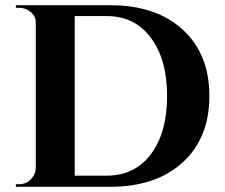

<svg xmlns="http://www.w3.org/2000/svg" viewBox="-20 -720 868 740"><path d="M404 -700Q581 -700 684 -606Q787 -512 787 -350Q787 -188 684 -94Q581 0 404 0H41V-10H54Q80 -10 98 -28Q117 -47 118 -73V-633Q118 -657 98 -674Q79 -690 54 -690H41V-700ZM268 -43H391Q499 -43 561 -125Q624 -208 624 -350Q624 -492 561 -575Q499 -658 391 -658H268Z"/></svg>

Font: Cinzel Bold(RUS BY LYAJKA)
Style: Regular
Weight: 700
Designer: Natanael Gama
Version: Version 1.001;PS 001.001;hotconv 1.0.56;makeotf.lib2.0.21325